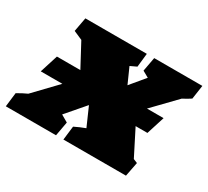

<svg xmlns="http://www.w3.org/2000/svg" viewBox="-135 -723 977 901"><g transform="rotate(30 353.5 -272.0)"><path d="M-22 0 -13 -76Q11 -91 40 -104L155 -224H38L69 -322H196L129 -447L81 -468L95 -544H428L420 -470Q403 -462 386 -454L423 -371L488 -449L454 -468L468 -544H729L718 -469Q697 -455 675 -444L557 -322H647L616 -224H552L622 -86L644 -77L629 0H290L299 -75Q327 -89 357 -100L313 -200L226 -99L264 -77L250 0Z"/></g></svg>

Font: Piazzolla SC Black
Style: Italic
Weight: 900
Italic angle: -11.3°
Designer: Juan Pablo del Peral
Foundry: Huerta Tipografica
Version: Version 1.330